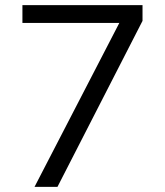

<svg xmlns="http://www.w3.org/2000/svg" viewBox="-20 -725 640 745"><path d="M67 -705H533V-644L203 0H114L443 -636H67Z"/></svg>

Font: wassup Sans
Style: Regular
Weight: 400
Version: Version 2.001